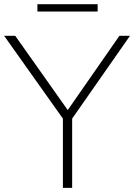

<svg xmlns="http://www.w3.org/2000/svg" viewBox="-30 -914 652 934"><path d="M276 0V-337L-10 -740H44L299.5 -378.5L551 -740H602.5L321 -337V0ZM152 -858V-893.5H445V-858Z"/></svg>

Font: Encode Sans Semi Expanded ExtraLight
Style: Regular
Weight: 200
Width: 6
Designer: Multiple Designers
Foundry: Impallari Type
Version: Version 3.000; ttfautohint (v1.8.3) -l 8 -r 50 -G 200 -x 14 